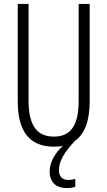

<svg xmlns="http://www.w3.org/2000/svg" viewBox="-20 -734 544 974"><path d="M279 128C279 83 307 37 362 -21C408 -54 435 -117 435 -221V-714H379V-222C379 -87 331 -41 253 -41C172 -41 125 -92 125 -222V-714H70V-220C70 -62 134 10 253 10C269 10 285 9 299 6C258 43 232 90 232 135C232 191 264 220 319 220C335 220 351 218 362 213V173C355 176 341 179 328 179C296 179 279 162 279 128Z"/></svg>

Font: Noto Sans Gujarati UI ExtraCondensed Light
Style: Regular
Weight: 300
Width: 2
Designer: Jelle Bosma - Monotype Design Team, Universal Thirst
Foundry: Monotype Imaging Inc.
Version: Version 2.106